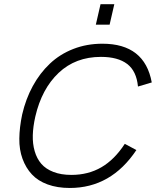

<svg xmlns="http://www.w3.org/2000/svg" viewBox="-20 -912 762 939"><path d="M448.7 -791.5 471.7 -891.6H539.1L516.1 -791.5ZM321.3 7.3Q260.3 7.3 212.9 -10Q165.5 -27.3 136 -59.1Q106.4 -90.8 90.1 -135.5Q73.7 -180.2 74.5 -234.6Q75.2 -289.1 88.4 -352.1Q106 -428.2 140.4 -491.2Q174.8 -554.2 223.9 -600.6Q272.9 -647 338.6 -672.6Q404.3 -698.2 481 -698.2Q687.5 -698.2 722.2 -508.8L654.8 -488.8Q647.5 -564.5 602.1 -599.1Q556.6 -633.8 473.6 -633.8Q349.6 -633.8 266.8 -555.7Q184.1 -477.5 152.8 -342.3Q141.6 -293 140.4 -250.7Q139.2 -208.5 149.7 -172.4Q160.2 -136.2 182.1 -110.8Q204.1 -85.4 241.5 -71Q278.8 -56.6 329.1 -56.6Q411.6 -56.6 475.8 -94Q540 -131.3 590.3 -208.5L647 -178.2Q523.4 7.3 321.3 7.3Z"/></svg>

Font: HK Grotesk Legacy
Style: Italic
Weight: 400
Italic angle: -13°
Designer: Alfredo Marco Pradil
Foundry: Hanken Design Co.
Version: Version 2.022;PS 002.022;hotconv 1.0.88;makeotf.lib2.5.64775